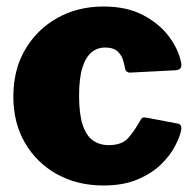

<svg xmlns="http://www.w3.org/2000/svg" viewBox="-20 -560 596 590"><path d="M298 -540Q370 -540 420 -513.5Q470 -487 499 -448Q528 -409 536 -370Q543 -345 518 -344L381 -337Q367 -336 364 -351Q362 -364 357 -378.5Q352 -393 339.5 -403.5Q327 -414 303 -414Q279 -414 261 -399Q243 -384 233 -351.5Q223 -319 223 -265Q223 -210 234 -176.5Q245 -143 265.5 -128.5Q286 -114 314 -114Q355 -114 374.5 -136.5Q394 -159 413 -193Q415 -197 419 -198.5Q423 -200 433 -198L527 -180Q541 -177 536 -157Q532 -138 517 -109.5Q502 -81 474 -54Q446 -27 402.5 -8.5Q359 10 298 10Q218 10 155.5 -24.5Q93 -59 57 -120.5Q21 -182 21 -263Q21 -346 57.5 -408Q94 -470 156.5 -505Q219 -540 298 -540Z"/></svg>

Font: Libre Franklin Black
Style: Regular
Weight: 900
Designer: Pablo Impallari, Rodrigo Fuenzalida, Nhung Nguyen
Foundry: Impallari Type
Version: Version 3.000